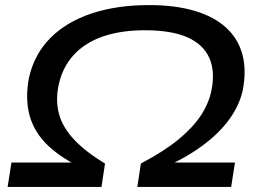

<svg xmlns="http://www.w3.org/2000/svg" viewBox="-20 -735 1015 755"><path d="M10 0 25 -96H317L315 -69Q226 -109 171 -160.5Q116 -212 97 -278.5Q78 -345 94 -430Q115 -522 178 -585.5Q241 -649 340 -682Q439 -715 566 -715Q670 -715 746.5 -692Q823 -669 870 -625.5Q917 -582 933.5 -519.5Q950 -457 934 -377Q920 -318 880 -263.5Q840 -209 773 -160Q706 -111 609 -69L617 -96H904L889 0H520L534 -92Q625 -140 681 -186Q737 -232 768.5 -279Q800 -326 811 -377Q827 -454 803 -507.5Q779 -561 716.5 -588.5Q654 -616 550 -616Q455 -616 384.5 -591.5Q314 -567 269.5 -518.5Q225 -470 210 -398Q198 -339 212 -287Q226 -235 270.5 -187Q315 -139 393 -92L379 0Z"/></svg>

Font: Nunito Sans 10pt Expanded SemiBold
Style: Italic
Weight: 600
Width: 7
Italic angle: -9°
Designer: Vernon Adams
Foundry: Vernon Adams
Version: Version 3.101;gftools[0.9.27]